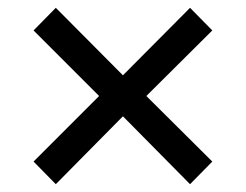

<svg xmlns="http://www.w3.org/2000/svg" viewBox="-20 -571 630 492"><path d="M66 -157 234 -325 66 -493 123 -551 295 -378 467 -551 524 -493 355 -325 524 -157 467 -99 295 -273 123 -99Z"/></svg>

Font: Taviraj Medium
Style: Regular
Weight: 500
Designer: Katatrad Team
Foundry: CadsonDemak
Version: Version 1.030